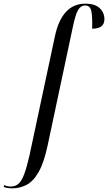

<svg xmlns="http://www.w3.org/2000/svg" viewBox="-147 -790 591 1050"><path d="M-81 240Q-93 240 -106 238Q-119 236 -127 232L-124 222Q-110 230 -87 230Q-63 230 -46 215Q-29 200 -15 163.5Q-1 127 14 61L153 -590Q191 -770 320 -770Q371 -770 397.5 -746Q424 -722 424 -685Q424 -633 357 -633Q359 -699 352.5 -729.5Q346 -760 319 -760Q294 -760 279.5 -734.5Q265 -709 251 -641L114 3Q94 98 65 149.5Q36 201 -1 220.5Q-38 240 -81 240Z"/></svg>

Font: Noto Serif Display ExtraCondensed
Style: Italic
Weight: 400
Width: 2
Italic angle: -12°
Designer: Monotype Design Team
Foundry: Monotype Imaging Inc.
Version: Version 2.009